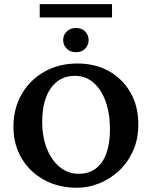

<svg xmlns="http://www.w3.org/2000/svg" viewBox="-20 -884 722 913"><path d="M346.7 8.8Q258.8 8.8 190.4 -28.3Q122.1 -65.4 83 -130.9Q43.9 -196.3 43.9 -281.2Q43.9 -368.2 83 -436Q122.1 -503.9 190.9 -543Q259.8 -582 347.7 -582Q433.6 -582 498.5 -545.4Q563.5 -508.8 600.6 -443.8Q637.7 -378.9 637.7 -293Q637.7 -220.7 611.8 -164.6Q585.9 -108.4 543.5 -69.8Q501 -31.2 449.7 -11.2Q398.4 8.8 346.7 8.8ZM354.5 -57.6Q402.3 -57.6 435.5 -82.5Q468.8 -107.4 485.8 -154.8Q502.9 -202.1 502.9 -268.6Q502.9 -345.7 481.9 -402.8Q460.9 -460 423.8 -491.7Q386.7 -523.4 335.9 -523.4Q263.7 -523.4 222.2 -465.3Q180.7 -407.2 180.7 -305.7Q180.7 -232.4 203.1 -176.8Q225.6 -121.1 264.6 -89.4Q303.7 -57.6 354.5 -57.6ZM168.9 -800.8V-864.3H512.7V-800.8ZM341.8 -635.7Q313.5 -635.7 296.9 -652.8Q280.3 -669.9 280.3 -693.4Q280.3 -716.8 296.9 -733.9Q313.5 -751 341.8 -751Q369.1 -751 385.3 -733.9Q401.4 -716.8 401.4 -693.4Q401.4 -669.9 385.3 -652.8Q369.1 -635.7 341.8 -635.7Z"/></svg>

Font: Crimson Pro SemiBold
Style: Regular
Weight: 600
Designer: Jacques Le Bailly
Foundry: Baron von Fonthausen
Version: Version 1.003